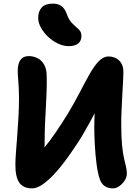

<svg xmlns="http://www.w3.org/2000/svg" viewBox="-20 -1027 774 1061"><path d="M158 14Q109 14 87 -17Q65 -48 65 -116Q65 -142 68 -183Q71 -224 75 -274.5Q79 -325 82 -379.5Q85 -434 85 -486Q85 -517 83.5 -544Q82 -571 80 -594Q78 -617 78 -636Q78 -675 93 -696Q108 -717 139 -717Q163 -717 185.5 -706.5Q208 -696 223 -671.5Q238 -647 238 -605Q239 -565 237.5 -521.5Q236 -478 233.5 -434Q231 -390 229 -347Q227 -304 227 -266Q227 -221 224.5 -189Q222 -157 220 -132Q218 -107 218 -81L157 -144Q194 -174 227.5 -214.5Q261 -255 292.5 -302Q324 -349 355 -399Q391 -459 420 -515Q449 -571 474.5 -616.5Q500 -662 525.5 -688.5Q551 -715 580 -715Q616 -715 639 -692Q662 -669 662 -629Q662 -609 660 -576.5Q658 -544 656 -504.5Q654 -465 652 -423Q650 -381 650 -342Q650 -270 654.5 -224.5Q659 -179 665.5 -151.5Q672 -124 676.5 -105Q681 -86 681 -67Q681 -48 669 -29.5Q657 -11 639.5 1.5Q622 14 604 14Q578 14 559 1.5Q540 -11 531 -38Q520 -71 513.5 -121Q507 -171 504 -225.5Q501 -280 501 -324Q501 -363 503.5 -404Q506 -445 510 -483Q514 -521 518 -550.5Q522 -580 525 -595L579 -559Q567 -531 551 -496Q535 -461 515.5 -424Q496 -387 475.5 -349.5Q455 -312 434.5 -277.5Q414 -243 395 -216Q370 -178 339.5 -137Q309 -96 277 -62Q245 -28 214 -7Q183 14 158 14ZM359 -772Q331 -772 301 -786Q271 -800 246.5 -823Q222 -846 206.5 -873.5Q191 -901 191 -928Q191 -964 210.5 -985.5Q230 -1007 273 -1007Q300 -1007 319 -994Q338 -981 350 -947Q360 -920 373.5 -904.5Q387 -889 400 -878.5Q413 -868 421.5 -857Q430 -846 430 -827Q430 -802 412.5 -787Q395 -772 359 -772Z"/></svg>

Font: Shantell Sans
Style: Bold
Weight: 700
Designer: Stephen Nixon, Anya Danilova, Shantell Martin
Foundry: Arrow Type
Version: Version 1.011;[c5ecc13dd]